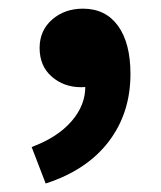

<svg xmlns="http://www.w3.org/2000/svg" viewBox="-20 -206 372 443"><path d="M176.8 -8 172.8 -116 225.6 -26.2Q203 -4.8 167.2 -4.8Q127.4 -4.8 99.4 -29.2Q71.4 -53.6 71.4 -95.4Q71.4 -135.6 100.2 -160.8Q129 -186 171.4 -186Q223.6 -186 252.3 -146.4Q281 -106.8 281 -35.2Q281 55 230.6 120.9Q180.2 186.8 85.4 217.4L53 133.2Q112.6 111.2 145.1 73.7Q177.6 36.2 176.8 -8Z"/></svg>

Font: 寒蝉端黑体 Light
Style: Regular
Weight: 300
Designer: ChillDuanSans {Warren2060}; 
Source Han Sans {Ryoko NISHIZUKA 西塚涼子 (kana, bopomofo & ideographs); Paul D. Hunt (Latin, G
Foundry: ChillType&Adobe
Version: Version 1.300;Glyphs 3.3 (3306)